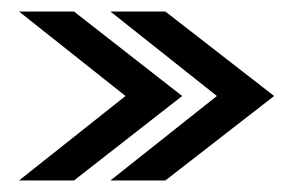

<svg xmlns="http://www.w3.org/2000/svg" viewBox="-20 -382 522 332"><path d="M13 -70H108L295 -216L108 -362H13L197 -216ZM171 -70H266L454 -216L266 -362H171L355 -216Z"/></svg>

Font: Rabbid Highway Sign II Hop
Style: Regular
Weight: 400
Foundry: Cannot Into Space Fonts
Version: Version 0.277